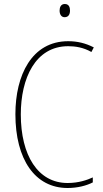

<svg xmlns="http://www.w3.org/2000/svg" viewBox="-20 -930 515 960"><path d="M304 -910C284 -910 278 -893 278 -877C278 -859 286 -844 303 -844C322 -844 330 -858 330 -877C330 -893 325 -910 304 -910ZM321 -699C356 -699 397 -693 437 -670L449 -693C408 -714 367 -724 321 -724C139 -724 57 -554 57 -359C57 -133 155 10 318 10C368 10 413 -2 444 -18V-43C416 -30 373 -15 318 -15C169 -15 84 -154 84 -358C84 -537 156 -699 321 -699Z"/></svg>

Font: Noto Sans Condensed Thin
Style: Regular
Weight: 100
Width: 3
Designer: Monotype Design Team
Foundry: Monotype Imaging Inc.
Version: Version 2.013